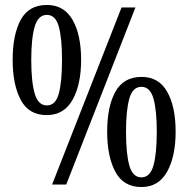

<svg xmlns="http://www.w3.org/2000/svg" viewBox="-20 -744 759 774"><path d="M168 -280Q96 -280 63.5 -341.5Q31 -403 31 -503Q31 -604 63.5 -664Q96 -724 169 -724Q238 -724 272.5 -664Q307 -604 307 -503Q307 -403 272.5 -341.5Q238 -280 168 -280ZM190 0 470 -714H526L247 0ZM169 -319Q204 -319 217 -366.5Q230 -414 230 -503Q230 -590 217 -637Q204 -684 169 -684Q134 -684 120 -637Q106 -590 106 -503Q106 -414 120 -366.5Q134 -319 169 -319ZM550 10Q478 10 445 -51.5Q412 -113 412 -213Q412 -314 445 -374Q478 -434 551 -434Q620 -434 654 -374Q688 -314 688 -213Q688 -113 653.5 -51.5Q619 10 550 10ZM550 -29Q585 -29 598.5 -76.5Q612 -124 612 -213Q612 -300 598.5 -347Q585 -394 550 -394Q515 -394 501.5 -347Q488 -300 488 -213Q488 -124 501.5 -76.5Q515 -29 550 -29Z"/></svg>

Font: Noto Serif Hebrew ExtraCondensed Medium
Style: Regular
Weight: 500
Width: 2
Designer: Monotype Design Team
Foundry: Monotype Imaging Inc.
Version: Version 2.004; ttfautohint (v1.8.4.7-5d5b)